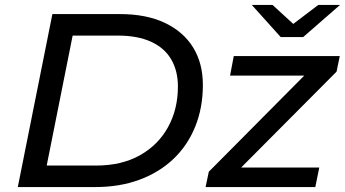

<svg xmlns="http://www.w3.org/2000/svg" viewBox="-20 -757 1396 777"><path d="M52 0 192 -700H466Q572 -700 647 -664.5Q722 -629 761.5 -565Q801 -501 801 -413Q801 -321 770 -244.5Q739 -168 681.5 -113.5Q624 -59 544 -29.5Q464 0 365 0ZM169 -87H368Q472 -87 546 -128.5Q620 -170 660 -242.5Q700 -315 700 -407Q700 -470 673 -516.5Q646 -563 591.5 -588Q537 -613 456 -613H274ZM812 0 825 -62 1244 -484 1263 -451H911L926 -530H1355L1342 -467L923 -46L903 -79H1272L1256 0ZM1116 -607 999 -737H1083L1203 -627H1123L1268 -737H1356L1207 -607Z"/></svg>

Font: MOST Montserrat Medium
Style: Italic
Weight: 500
Italic angle: -11.3°
Designer: Julieta Ulanovsky
Foundry: Julieta Ulanovsky
Version: Version 8.000;March 11, 2024;FontCreator 15.0.0.2926 64-bit